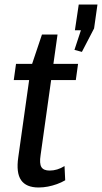

<svg xmlns="http://www.w3.org/2000/svg" viewBox="-20 -823 452 851"><path d="M151 8Q96 8 73.5 -24.5Q51 -57 61 -126L117 -524L166 -670H235L160 -136Q154 -98 163.5 -82.5Q173 -67 200 -67Q217 -67 233.5 -72Q250 -77 266 -87L269 -24Q252 -14 232.5 -7Q213 0 192.5 4Q172 8 151 8ZM51 -540H326L316 -468H41ZM412 -803 397 -697 343 -593 310 -602 365 -769 380 -689H312L329 -803Z"/></svg>

Font: Pathway Extreme Condensed Medium
Style: Italic
Weight: 500
Width: 3
Italic angle: -8°
Version: Version 1.001;gftools[0.9.26]